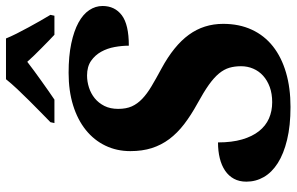

<svg xmlns="http://www.w3.org/2000/svg" viewBox="-193 -778 981 635"><g transform="rotate(-90 297.5 -460.5)"><path d="M261.2 9.8Q199.2 9.8 152.8 -1.5Q106.4 -12.7 75.7 -32.2Q44.9 -51.8 29.5 -78.4Q14.2 -105 14.2 -136.2Q14.2 -159.7 23.7 -177.2Q33.2 -194.8 50.5 -206.5Q67.9 -218.3 91.6 -224.1Q115.2 -230 144 -230Q144 -184.1 153.8 -150.4Q163.6 -116.7 181.2 -94.5Q198.7 -72.3 223.1 -61.5Q247.6 -50.8 276.9 -50.8Q305.2 -50.8 327.1 -58.8Q349.1 -66.9 364.5 -80.8Q379.9 -94.7 387.9 -113.5Q396 -132.3 396 -153.8Q396 -174.8 390.9 -192.4Q385.7 -210 372.1 -226.6Q358.4 -243.2 334.5 -260.3Q310.5 -277.3 272.9 -297.9Q233.9 -319.3 204.3 -342Q174.8 -364.7 155 -391.1Q135.3 -417.5 125.2 -449Q115.2 -480.5 115.2 -520Q115.2 -564.9 133.3 -602.5Q151.4 -640.1 185.1 -667.2Q218.8 -694.3 266.6 -709.2Q314.5 -724.1 374 -724.1Q429.7 -724.1 471.2 -715.3Q512.7 -706.5 540.3 -691.4Q567.9 -676.3 581.5 -655.8Q595.2 -635.3 595.2 -611.8Q595.2 -571.3 564.5 -548.1Q533.7 -524.9 463.9 -524.9Q463.9 -547.4 459.5 -571.8Q455.1 -596.2 443.8 -616.5Q432.6 -636.7 413.6 -649.9Q394.5 -663.1 365.2 -663.1Q345.2 -663.1 325.4 -656.7Q305.7 -650.4 290 -637.7Q274.4 -625 264.6 -605.7Q254.9 -586.4 254.9 -560.1Q254.9 -533.7 263.2 -515.1Q271.5 -496.6 288.1 -480.7Q304.7 -464.8 329.6 -450Q354.5 -435.1 388.2 -417Q463.9 -376 500 -326.4Q536.1 -276.9 536.1 -212.9Q536.1 -159.7 516.8 -118.2Q497.6 -76.7 461.7 -48.3Q425.8 -20 375 -5.1Q324.2 9.8 261.2 9.8ZM210.9 -784.2Q225.6 -798.3 244.1 -816.7Q262.7 -835 282.2 -854.5Q301.8 -874 320.3 -893.8Q338.9 -913.6 353 -931.2H487.8Q494.1 -915.5 503.9 -896Q513.7 -876.5 524.7 -856.4Q535.6 -836.4 546.4 -817.4Q557.1 -798.3 565.9 -784.2L563 -771H500Q491.2 -779.3 479.5 -790.5Q467.8 -801.8 455.6 -814Q443.4 -826.2 431.4 -838.4Q419.4 -850.6 410.6 -860.8Q397.5 -850.6 380.9 -838.4Q364.3 -826.2 347.2 -814Q330.1 -801.8 314 -790.5Q297.9 -779.3 285.6 -771H208Z"/></g></svg>

Font: Droid Serif
Style: Bold Italic
Weight: 700
Italic angle: -12°
Designer: Monotype Design team
Foundry: Monotype Imaging Inc.
Version: Version 1.03